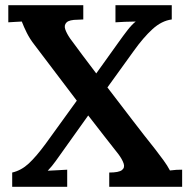

<svg xmlns="http://www.w3.org/2000/svg" viewBox="-20 -720 722 740"><path d="M27 0V-55Q62 -63 91 -90Q120 -117 156 -166L276 -332Q226 -398 186.5 -450Q147 -502 113 -547Q95 -570 83.5 -593Q72 -616 64 -637Q49 -636 36.5 -635.5Q24 -635 12 -634V-700H301V-645L280 -644Q247 -644 236.5 -633.5Q226 -623 231.5 -607Q237 -591 250 -572Q271 -543 297 -508.5Q323 -474 351 -437L434 -553Q456 -584 472 -604.5Q488 -625 503 -637Q485 -637 462 -636Q439 -635 425 -634V-700H642V-645Q603 -640 567.5 -607.5Q532 -575 495 -523L394 -383Q443 -319 490.5 -257Q538 -195 578 -145Q595 -123 610 -102.5Q625 -82 635 -63Q651 -65 660.5 -65.5Q670 -66 682 -66V0H401V-55Q438 -55 450 -64.5Q462 -74 456.5 -90Q451 -106 437 -125Q412 -156 382.5 -194.5Q353 -233 320 -275Q297 -243 274 -210.5Q251 -178 228 -146Q208 -118 194.5 -99Q181 -80 164 -62Q182 -63 203.5 -64Q225 -65 239 -66V0Z"/></svg>

Font: Lora SemiBold
Style: Regular
Weight: 600
Designer: Olga Karpushina, Alexei Vanyashin (Cyrillic)
Foundry: Cyreal
Version: Version 3.011; ttfautohint (v1.8.4.7-5d5b)